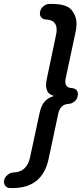

<svg xmlns="http://www.w3.org/2000/svg" viewBox="-42 -762 416 976"><path d="M197 -366 243 -585Q246 -600 246 -611Q246 -663 186 -663H192Q176 -663 167 -674.5Q158 -686 162 -703Q165 -719 179 -730.5Q193 -742 209 -742H222Q297 -742 322 -711Q347 -680 347 -640Q347 -619 341 -594L292 -364Q290 -355 290 -347Q290 -314 327 -314H322Q339 -314 348 -302.5Q357 -291 353 -274Q350 -257 336 -245.5Q322 -234 305 -234H310Q265 -234 254 -184L205 46Q190 119 144 156.5Q98 194 23 194H10Q-6 194 -15 182.5Q-24 171 -21 154Q-17 138 -3 126.5Q11 115 27 115H21Q95 115 111 37L158 -182Q166 -223 183.5 -244Q201 -265 232 -274Q205 -283 198.5 -298.5Q192 -314 192 -329Q192 -345 197 -366Z"/></svg>

Font: Sepalumica Med
Style: Italic
Weight: 500
Italic angle: -12°
Designer: Julieta Ulanovsky
Foundry: Julieta Ulanovsky
Version: Version 7.200